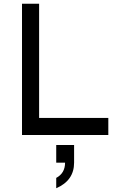

<svg xmlns="http://www.w3.org/2000/svg" viewBox="-20 -718 615 1021"><path d="M556 -91V0H97V-698H188V-91ZM279 53H374V147Q374 242 279 283V228Q326 203 326 147H279Z"/></svg>

Font: Varela
Style: Regular
Weight: 400
Designer: Joe Prince
Foundry: Joe Prince
Version: Version 1.000